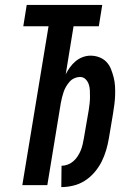

<svg xmlns="http://www.w3.org/2000/svg" viewBox="-20 -755 540 783"><path d="M230 8 231 -79Q243 -79 255.5 -83.5Q268 -88 278.5 -97Q289 -106 296.5 -117.5Q304 -129 309 -141Q314 -153 317 -166Q320 -179 322 -191L342 -307Q344 -320 345.5 -333.5Q347 -347 347 -360Q347 -373 346.5 -386Q346 -399 342 -411Q338 -423 329 -432Q320 -441 307 -441Q295 -441 283.5 -436Q272 -431 264 -422Q256 -413 249.5 -402Q243 -391 239.5 -380Q236 -369 233 -358Q230 -347 228 -335L173 0H71L178 -648H75L89 -735H397L383 -648H280L248 -452Q255 -466 265 -480Q275 -494 288 -505Q301 -516 317 -522Q333 -528 349 -528Q368 -528 385 -521.5Q402 -515 414 -502.5Q426 -490 432.5 -473.5Q439 -457 443.5 -439.5Q448 -422 449 -404Q450 -386 449.5 -367.5Q449 -349 446.5 -330Q444 -311 441 -292L424 -191Q420 -167 413 -143Q406 -119 394.5 -96Q383 -73 365.5 -52.5Q348 -32 326 -18Q304 -4 279 2Q254 8 230 8Z"/></svg>

Font: Iosevka Oblique
Style: Bold
Weight: 700
Italic angle: -9°
Monospace: yes
Designer: Belleve Invis
Foundry: Belleve Invis
Version: Version 32.5.0; ttfautohint (v1.8.4)